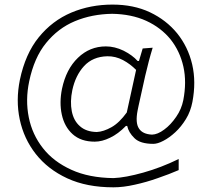

<svg xmlns="http://www.w3.org/2000/svg" viewBox="-20 -687 919 833"><path d="M472.4 125.7C500.5 125.7 531.4 121.9 564.8 114.3C598.1 107.1 631.4 97.6 664.8 85.7C697.6 74.3 728.1 62.9 755.2 51V2.9C703.8 28.1 652.4 47.6 601.4 61.9C550.5 76.2 507.1 84.3 472.4 85.7C401.4 84.8 340.5 72.9 289.5 49.5C238.1 26.2 197.1 -4.8 166.2 -44.3C135.2 -83.8 114.8 -128.1 104.8 -178.1C94.8 -228.1 95.2 -280 106.7 -334.3C121 -402.4 145.2 -458.1 180 -500.5C214.3 -542.9 256.2 -574.8 305.2 -595.2C354.3 -615.7 408.1 -626.2 466.7 -627.1C522.4 -626.2 571.4 -616.2 614.3 -596.7C657.1 -577.1 692.4 -550 720 -516.2C747.1 -481.9 765.7 -442.4 775.7 -397.6C785.7 -352.4 785.2 -304.3 775.2 -252.4C770 -226.7 760 -202.4 744.3 -180C728.6 -157.1 711.4 -138.6 692.4 -124.8C673.3 -110.5 655.7 -103.3 639.5 -102.9C612.4 -104.3 593.3 -112.9 582.9 -129.5C571.9 -145.7 570 -171.9 577.1 -208.1L581.4 -229C590.5 -271.9 600 -314.8 610 -358.1C620 -401 630.5 -441.4 642.4 -480L599 -476.7L582.9 -422.4H577.1C561.9 -439.5 541.4 -454.3 516.2 -467.1C490.5 -479.5 464.8 -485.7 439.5 -485.7C392.4 -485.7 351.9 -469 318.1 -436.2C283.8 -403.3 261 -358.6 249 -301.9C241 -262.4 240.5 -224.8 248.1 -190C255.7 -154.8 271.4 -126.2 295.2 -104.8C319 -83.3 351 -72.4 391 -72.4C412.4 -72.4 434.3 -78.1 457.6 -89.5C481 -100.5 503.8 -117.6 526.2 -140.5H531.9C535.7 -121.9 546.2 -104.3 563.3 -87.6C580 -71 607.6 -62.9 645.2 -62.9C657.1 -62.9 671.9 -67.1 689 -76.2C705.7 -84.8 722.9 -97.1 740.5 -113.3C757.6 -129 772.9 -148.1 786.7 -170.5C800.5 -192.9 809.5 -217.6 814.8 -244.8C825.7 -302.4 825.7 -356.7 813.8 -407.6C801.9 -458.6 780 -503.3 748.6 -542.4C717.1 -581 677.6 -611.4 630.5 -633.8C582.9 -656.2 528.6 -667.1 468.1 -667.1C404.3 -667.1 344.8 -655.7 289.5 -632.4C234.3 -609 187.1 -573.3 148.1 -525.2C109 -477.1 81.9 -415.2 66.2 -340.5C54.3 -281.4 53.8 -224.3 65.7 -168.6C77.6 -112.9 100.5 -63.3 135.2 -19C170 25.2 215.2 60.5 271.9 86.7C328.6 112.9 395.2 125.7 472.4 125.7ZM400 -114.3C369 -114.8 344.8 -123.3 326.7 -139.5C308.1 -155.7 296.7 -177.6 291.4 -204.8C286.2 -231.9 286.7 -262.4 293.8 -296.2C302.9 -338.1 319.5 -372.9 344.8 -400.5C370 -427.6 403.3 -441.9 445.7 -442.9C469.5 -443.3 492.4 -437.6 513.8 -426.2C535.2 -414.8 553.8 -400.5 570.5 -383.8L530 -199C508.6 -169.5 486.7 -148.1 463.8 -135.2C441 -122.4 419.5 -115.2 400 -114.3Z"/></svg>

Font: Pinar Light
Style: Regular
Weight: 300
Designer: Amin Abedi
Version: Version 2.00;September 9, 2021;FontCreator 13.0.0.2683 64-bi